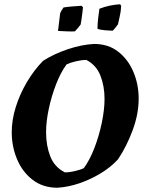

<svg xmlns="http://www.w3.org/2000/svg" viewBox="-20 -868 683 900"><path d="M249 12Q181 12 133 -25Q85 -62 60 -121.5Q35 -181 35 -248Q35 -306 54 -366.5Q73 -427 106 -483Q139 -539 182 -583Q234 -616 298.5 -637.5Q363 -659 421 -662Q488 -662 534.5 -625.5Q581 -589 605.5 -530.5Q630 -472 630 -406Q630 -334 602 -258Q574 -182 533 -121Q499 -84 452 -55.5Q405 -27 352.5 -9Q300 9 249 12ZM284 -60Q306 -60 333 -66.5Q360 -73 373 -80Q401 -118 423 -175.5Q445 -233 457.5 -294Q470 -355 470 -404Q470 -465 450.5 -514Q431 -563 385 -587Q362 -587 335 -580.5Q308 -574 292 -566Q264 -528 242.5 -472Q221 -416 208.5 -357Q196 -298 196 -248Q196 -186 215.5 -135.5Q235 -85 284 -60ZM437 -733Q437 -755 440 -781.5Q443 -808 446 -827Q492 -845 543 -848L548 -841Q547 -814 540.5 -787.5Q534 -761 533 -754Q530 -749 521 -738Q512 -727 508 -724Q497 -724 473.5 -726Q450 -728 437 -733ZM252 -723 262 -806Q268 -820 278 -833Q288 -835 315 -837.5Q342 -840 362 -841L369 -834Q368 -824 366 -806.5Q364 -789 361.5 -773.5Q359 -758 358 -753Q354 -747 345 -736.5Q336 -726 331 -721Q317 -720 294 -721Q271 -722 252 -723Z"/></svg>

Font: Labrada
Style: Bold Italic
Weight: 700
Italic angle: -7°
Designer: Mercedes Jáuregui
Foundry: Omnibus-Type Team
Version: Version 1.000; ttfautohint (v1.8.4.7-5d5b)